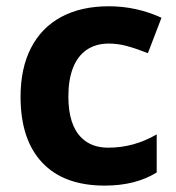

<svg xmlns="http://www.w3.org/2000/svg" viewBox="-20 -576 554 606"><path d="M44.9 -270.5Q44.9 -360.8 77.9 -424.8Q110.8 -488.8 173.3 -522.5Q235.8 -556.2 323.7 -556.2Q410.6 -556.2 489.7 -520L446.8 -408.2Q408.2 -423.3 379.9 -430.9Q351.6 -438.5 323.2 -438.5Q282.2 -438.5 252.4 -418Q224.6 -398.4 210.2 -361.3Q195.8 -324.2 195.8 -271.5Q195.8 -181.6 237.3 -141.1Q268.6 -109.9 321.8 -109.9Q402.8 -109.9 474.6 -151.9V-31.7Q408.2 9.8 310.5 9.8Q181.6 9.8 113.3 -62.7Q44.9 -135.3 44.9 -270.5Z"/></svg>

Font: Viking Open Sans
Style: Bold
Weight: 700
Foundry: Ascender Corporation
Version: Version 2.001